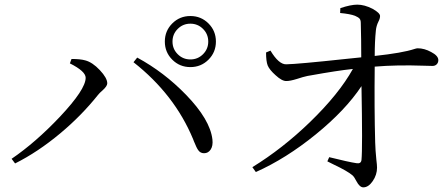

<svg xmlns="http://www.w3.org/2000/svg" viewBox="-20 -790 1928 827"><path d="M45 -86 30 -106Q134 -177 238 -287Q349 -405 349 -455Q349 -483 281 -517L288 -536Q326 -536 347 -530Q378 -522 410 -488Q442 -454 442 -431Q442 -419 422 -401Q408 -389 402 -381Q331 -292 240 -216Q143 -135 45 -86ZM859 -130Q843 -130 834 -143Q827 -152 815 -182Q813 -187 812 -190Q732 -383 555 -522L571 -542Q687 -479 781 -382Q885 -275 895 -189Q898 -162 887.5 -146Q877 -130 859 -130ZM800 -721Q846 -721 878 -689Q910 -657 910 -611Q910 -565 878 -533Q846 -501 800 -501Q754 -501 722 -533Q690 -565 690 -611Q690 -657 722 -689Q754 -721 800 -721ZM800 -534Q832 -534 854.5 -556.5Q877 -579 877 -611Q877 -643 854.5 -665.5Q832 -688 800 -688Q768 -688 745.5 -665.5Q723 -643 723 -611Q723 -579 745.5 -556.5Q768 -534 800 -534Z M1545 17Q1529 17 1515 -10Q1506 -28 1498 -35Q1477 -53 1418 -81Q1399 -90 1390 -95L1398 -113Q1482 -92 1516 -87Q1535 -84 1537 -101Q1542 -149 1537 -419Q1468 -315 1340 -211Q1212 -107 1082 -49L1067 -70Q1197 -150 1315 -264Q1440 -385 1500 -493Q1433 -486 1317 -465Q1309 -464 1305 -463Q1286 -459 1259 -450Q1230 -441 1214 -441Q1195 -440 1167 -466Q1141 -489 1133 -508Q1126 -526 1126 -564L1145 -572Q1181 -512 1213 -513Q1263 -514 1468 -536Q1515 -541 1536 -543Q1536 -621 1534 -691Q1534 -704 1528.5 -710Q1523 -716 1509 -722Q1488 -730 1445 -734L1446 -755Q1491 -770 1519 -770Q1550 -770 1585 -752Q1617 -734 1617 -721Q1617 -710 1610 -697Q1601 -679 1599 -659Q1594 -611 1594 -549Q1714 -562 1765 -579Q1774 -582 1779 -582Q1808 -582 1837 -566Q1868 -550 1868 -531Q1868 -520 1861 -513Q1854 -506 1843 -506Q1832 -506 1804 -507Q1690 -511 1594 -503Q1592 -323 1596 -177Q1597 -142 1601 -103Q1604 -79 1604 -68Q1604 -37 1585.5 -10Q1567 17 1545 17Z"/></svg>

Font: Cactus Classical Serif
Style: Regular
Weight: 400
Designer: Henry Chan (via Glyphwiki)、田海東、宇文滿月
Foundry: Moonlit Owen
Version: Version 1.000